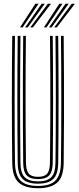

<svg xmlns="http://www.w3.org/2000/svg" viewBox="-20 -990 417 1017"><path d="M181.3 7Q112.4 7 79.1 -23Q45.7 -53.1 44.8 -127.8Q44 -198.3 43.4 -280.3Q42.9 -362.2 42.9 -450.1Q42.9 -538 43.3 -626.9Q43.8 -715.8 44.8 -800H59.3Q58.5 -723 57.9 -635.8Q57.4 -548.6 57.4 -459Q57.4 -369.5 57.9 -285Q58.5 -200.5 59.3 -129Q60.2 -63.5 87.9 -34.3Q115.6 -5.1 181.3 -5.1Q246.8 -5.1 274.4 -34.3Q301.9 -63.5 302.8 -129Q303.7 -199.1 304.2 -280.9Q304.7 -362.8 304.7 -450.7Q304.7 -538.6 304.3 -627.4Q303.9 -716.2 302.8 -800H317.3Q318.4 -697.5 318.9 -582.6Q319.4 -467.7 319 -351.4Q318.6 -235.1 317.3 -127.8Q316.4 -52.5 282.9 -22.7Q249.4 7 181.3 7ZM181.3 -17.1Q126.4 -17.1 100.4 -41.6Q74.4 -66 73.8 -128Q73 -206.1 72.4 -288.5Q71.9 -371 71.9 -456.2Q71.9 -541.4 72.4 -627.7Q72.9 -714.1 73.8 -800H88.3Q87.4 -719.5 86.9 -633.3Q86.4 -547 86.4 -459.7Q86.4 -372.5 86.9 -288.5Q87.5 -204.5 88.3 -128.4Q88.9 -73.5 110.9 -51.3Q132.9 -29.2 181.3 -29.2Q229.4 -29.2 251.3 -51.2Q273.2 -73.1 273.8 -128.4Q274.7 -204 275.2 -286.8Q275.7 -369.6 275.7 -456Q275.7 -542.4 275.2 -629.3Q274.7 -716.2 273.8 -800H288.3Q289.2 -718.6 289.7 -632.3Q290.2 -546 290.2 -459.1Q290.2 -372.2 289.7 -288.4Q289.1 -204.6 288.3 -128Q287.7 -66.5 262.1 -41.8Q236.5 -17.1 181.3 -17.1ZM181.3 -41.3Q140.3 -41.3 121.8 -60.6Q103.4 -79.9 102.8 -128.8Q101.7 -222.4 101.3 -335.3Q100.9 -448.3 101.2 -567.8Q101.5 -687.3 102.8 -800H117.3Q116.5 -719.2 115.9 -638.5Q115.4 -557.7 115.4 -475.1Q115.4 -392.5 115.9 -306.4Q116.4 -220.3 117.5 -128.8Q118.1 -87.1 132.3 -70.2Q146.5 -53.4 181.3 -53.4Q215.9 -53.4 230 -70.2Q244 -87.1 244.6 -128.8Q246.1 -255.9 246.5 -367Q246.9 -478 246.4 -583.7Q245.9 -689.4 244.8 -800H259.3Q260.2 -723.3 260.7 -636.5Q261.2 -549.6 261.2 -460.4Q261.2 -371.2 260.7 -286.3Q260.2 -201.4 259.3 -128.8Q258.7 -79.3 240.1 -60.3Q221.5 -41.3 181.3 -41.3ZM86.1 -845 167.4 -970.2H184.4L99.9 -845ZM113.2 -845 200.4 -970.2H217.4L127.2 -845ZM140.5 -845 233.4 -970.2H250.4L154.5 -845ZM212.6 -845 294 -970.2H310.9L226.4 -845ZM239.7 -845 327 -970.2H343.9L253.7 -845ZM267 -845 360 -970.2H376.9L281.1 -845Z"/></svg>

Font: Big Shoulders Inline Thin
Style: Regular
Weight: 100
Designer: Patric King
Foundry: XO Type Co
Version: Version 2.002